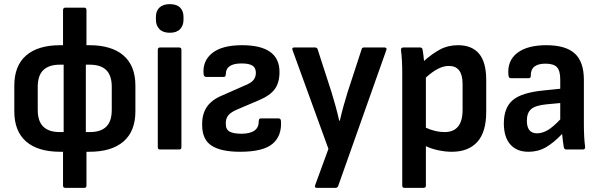

<svg xmlns="http://www.w3.org/2000/svg" viewBox="-20 -721 2896 926"><path d="M271 11Q163 11 106 -38.5Q49 -88 49 -184V-308Q49 -404 106 -453.5Q163 -503 271 -503H284V-672Q284 -684 295 -684H387Q397 -684 397 -672V-503H411Q518 -503 575.5 -453.5Q633 -404 633 -308V-184Q633 -88 575.5 -38.5Q518 11 411 11H397V174Q397 185 387 185H295Q284 185 284 174V11ZM268 -84H287V-409H268Q216 -409 189 -383Q162 -357 162 -302V-191Q162 -136 189 -110Q216 -84 268 -84ZM413 -409H394V-84H413Q466 -84 492.5 -110Q519 -136 519 -191V-302Q519 -357 492.5 -383Q466 -409 413 -409Z M752 0Q741 0 741 -11V-481Q741 -492 752 -492H844Q855 -492 855 -481V-11Q855 0 844 0ZM799 -563Q766 -563 749 -580.5Q732 -598 732 -625V-640Q732 -668 749 -684.5Q766 -701 799 -701Q832 -701 848.5 -684.5Q865 -668 865 -640V-625Q865 -598 848.5 -580.5Q832 -563 799 -563Z M1138 11Q1046 11 1000.5 -18.5Q955 -48 955 -118Q954 -170 977 -204.5Q1000 -239 1050 -260L1159 -308Q1190 -320 1202 -334.5Q1214 -349 1214 -370Q1214 -394 1197.5 -404.5Q1181 -415 1145 -415Q1069 -415 1069 -363Q1069 -350 1059 -350H974Q964 -350 962 -363Q956 -427 1003.5 -465Q1051 -503 1147 -503Q1328 -503 1328 -374Q1328 -322 1305 -291Q1282 -260 1232 -239L1124 -193Q1093 -180 1080.5 -164Q1068 -148 1069 -123Q1069 -96 1088 -86Q1107 -76 1146 -76Q1229 -77 1228 -137Q1228 -150 1238 -150H1323Q1334 -150 1335 -138Q1340 -66 1294.5 -27.5Q1249 11 1138 11Z M1509 185Q1495 185 1500 172L1564 -3L1391 -479Q1386 -492 1399 -492H1499Q1510 -492 1512 -483L1579 -276Q1589 -244 1598.5 -209Q1608 -174 1616 -139H1619Q1627 -174 1636.5 -208.5Q1646 -243 1656 -275L1724 -483Q1725 -492 1736 -492H1834Q1848 -492 1843 -479L1611 176Q1608 185 1598 185Z M1931 185Q1920 185 1920 174V-372Q1920 -399 1918.5 -427.5Q1917 -456 1914 -479Q1913 -492 1925 -492H2006Q2016 -492 2018 -482Q2020 -471 2022 -456Q2024 -441 2025 -427Q2063 -461 2101.5 -482Q2140 -503 2189 -503Q2256 -503 2290.5 -462Q2325 -421 2325 -335V-182Q2325 -84 2282 -36.5Q2239 11 2159 11Q2129 11 2095 4Q2061 -3 2034 -16V174Q2034 185 2023 185ZM2145 -403Q2119 -403 2092 -389Q2065 -375 2034 -347V-105Q2080 -84 2124 -84Q2211 -84 2211 -191V-316Q2211 -403 2145 -403Z M2529 11Q2472 11 2441 -24.5Q2410 -60 2410 -126Q2410 -202 2453.5 -238.5Q2497 -275 2604 -285L2682 -293V-338Q2682 -380 2666 -397Q2650 -414 2611 -414Q2538 -414 2540 -355Q2540 -344 2530 -344H2443Q2433 -344 2432 -360Q2426 -428 2474.5 -465.5Q2523 -503 2615 -503Q2708 -503 2752 -463Q2796 -423 2796 -336V-124Q2796 -57 2802 -12Q2803 0 2791 0H2711Q2701 0 2699 -12Q2695 -35 2691 -75Q2650 -32 2612.5 -10.5Q2575 11 2529 11ZM2521 -139Q2521 -78 2570 -78Q2595 -78 2621 -93Q2647 -108 2682 -145V-224L2617 -218Q2563 -213 2542 -195Q2521 -177 2521 -139Z"/></svg>

Font: Sofia Sans Semi Condensed
Style: Bold
Weight: 700
Designer: Botio Nikoltchev, Ani Petrova
Foundry: lettersoup
Version: Version 4.100; ttfautohint (v1.8.4.7-5d5b)